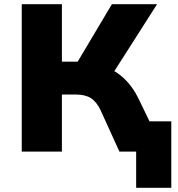

<svg xmlns="http://www.w3.org/2000/svg" viewBox="-20 -725 851 918"><path d="M631 173V0H571V-145H799V173ZM84 0V-705H276V-430H363L337 -406L515 -705H731L516 -368L428 -422Q475 -413 514.5 -392Q554 -371 585.5 -337.5Q617 -304 640 -258L765 0H551L461 -198Q442 -238 415 -255.5Q388 -273 343 -273H276V0Z"/></svg>

Font: Nunito Sans 7pt Black
Style: Regular
Weight: 900
Designer: Vernon Adams
Foundry: Vernon Adams
Version: Version 3.101;gftools[0.9.27]